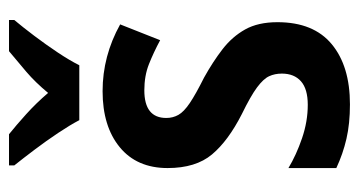

<svg xmlns="http://www.w3.org/2000/svg" viewBox="-210 -648 816 437"><g transform="rotate(-90 198.5 -429.0)"><path d="M367 -206Q367 -124 317 -82.5Q267 -41 180 -41Q136 -41 101.5 -49Q67 -57 35 -72V-181Q65 -163 103 -150Q141 -137 179 -137Q215 -137 232.5 -152.5Q250 -168 250 -196Q250 -212 244 -225Q238 -238 218.5 -252.5Q199 -267 158 -287Q97 -318 66 -355Q35 -392 35 -456Q35 -526 82.5 -565Q130 -604 210 -604Q290 -604 362 -564L326 -473Q298 -488 271.5 -498.5Q245 -509 212 -509Q149 -509 149 -459Q149 -444 156 -431.5Q163 -419 183 -405.5Q203 -392 241 -373Q277 -353 305.5 -331Q334 -309 350.5 -279.5Q367 -250 367 -206ZM144 -657Q133 -678 115 -705Q97 -732 77 -758.5Q57 -785 41 -805V-817H112Q132 -801 157.5 -778Q183 -755 206 -728Q230 -757 254 -777.5Q278 -798 301 -817H372V-805Q356 -786 336 -759.5Q316 -733 298 -706Q280 -679 269 -657Z"/></g></svg>

Font: Noto Sans Tamil UI Condensed SemiBold
Style: Regular
Weight: 600
Width: 3
Designer: Jelle Bosma - Monotype Design Team
Foundry: Monotype Imaging Inc.
Version: Version 2.004; ttfautohint (v1.8.4.7-5d5b)